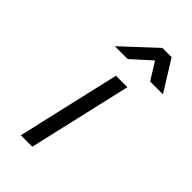

<svg xmlns="http://www.w3.org/2000/svg" viewBox="-228 -809 878 878"><g transform="rotate(45 211.0 -370.0)"><path d="M210 -500H284L169 0H95ZM270 -740H330L422 -592H339L287 -676L194 -592H111Z"/></g></svg>

Font: Panefresco 400wt
Style: Italic
Weight: 400
Foundry: Campivisivi & Chank Co
Version: Version 1.001